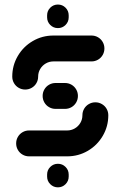

<svg xmlns="http://www.w3.org/2000/svg" viewBox="-20 -671 517 824"><path d="M228.5 133Q209.3 133 195.7 119.4Q182.2 105.9 182.2 86.7V78.1Q182.2 58.9 195.7 45.4Q209.3 31.9 228.5 31.9Q247.8 31.9 261.3 45.4Q274.8 58.9 274.8 78.1V86.7Q274.8 105.9 261.3 119.4Q247.8 133 228.5 133ZM389.3 -231.9Q404.4 -231.9 417.2 -224.4Q430 -217 437.4 -204.3Q444.8 -191.5 444.8 -176.3Q444.8 -128.5 421.1 -88Q397.4 -47.4 356.9 -23.7Q316.3 0 268.1 0H104.8Q89.6 0 76.9 -7.4Q64.1 -14.8 56.7 -27.6Q49.3 -40.4 49.3 -55.6Q49.3 -70.7 56.7 -83.5Q64.1 -96.3 76.9 -103.7Q89.6 -111.1 104.8 -111.1H268.1Q285.9 -111.1 300.9 -119.8Q315.9 -128.5 324.8 -143.5Q333.7 -158.5 333.7 -176.3Q333.7 -191.5 341.1 -204.3Q348.5 -217 361.3 -224.4Q374.1 -231.9 389.3 -231.9ZM314.4 -259.3Q314.4 -244.1 307 -231.3Q299.6 -218.5 286.9 -211.1Q274.1 -203.7 258.9 -203.7H218.5Q203.3 -203.7 190.6 -211.1Q177.8 -218.5 170.4 -231.3Q163 -244.1 163 -259.3Q163 -274.4 170.4 -287.2Q177.8 -300 190.6 -307.4Q203.3 -314.8 218.5 -314.8H258.9Q274.1 -314.8 286.9 -307.4Q299.6 -300 307 -287.2Q314.4 -274.4 314.4 -259.3ZM88.1 -286.7Q73 -286.7 60.2 -294.1Q47.4 -301.5 40 -314.3Q32.6 -327 32.6 -342.2Q32.6 -390 56.3 -430.6Q80 -471.1 120.6 -494.8Q161.1 -518.5 209.3 -518.5H372.6Q387.8 -518.5 400.6 -511.1Q413.3 -503.7 420.7 -490.9Q428.1 -478.1 428.1 -463Q428.1 -447.8 420.7 -435Q413.3 -422.2 400.6 -414.8Q387.8 -407.4 372.6 -407.4H209.3Q191.5 -407.4 176.5 -398.7Q161.5 -390 152.6 -375Q143.7 -360 143.7 -342.2Q143.7 -327 136.3 -314.3Q128.9 -301.5 116.1 -294.1Q103.3 -286.7 88.1 -286.7ZM228.5 -550.4Q209.3 -550.4 195.7 -563.9Q182.2 -577.4 182.2 -596.7V-605.2Q182.2 -624.4 195.7 -638Q209.3 -651.5 228.5 -651.5Q247.8 -651.5 261.3 -638Q274.8 -624.4 274.8 -605.2V-596.7Q274.8 -577.4 261.3 -563.9Q247.8 -550.4 228.5 -550.4Z"/></svg>

Font: 26F Galaxy Sans Black
Style: Regular
Weight: 900
Designer: C₂₉H₂₅N₃O₅
Version: Version 1.100